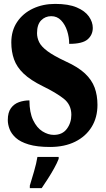

<svg xmlns="http://www.w3.org/2000/svg" viewBox="-20 -744 544 985"><path d="M237 10Q170 10 127 -3Q84 -16 61 -37Q38 -58 29 -82Q20 -106 20 -128Q20 -167 36 -189Q52 -211 77.5 -220Q103 -229 131 -229Q131 -167 150 -127.5Q169 -88 198 -70Q227 -52 256 -52Q300 -52 323 -83Q346 -114 346 -155Q346 -207 306.5 -238Q267 -269 199 -302Q136 -333 101 -366.5Q66 -400 52 -439.5Q38 -479 38 -526Q38 -587 68 -631.5Q98 -676 149 -700Q200 -724 263 -724Q331 -724 373.5 -706Q416 -688 436 -659.5Q456 -631 456 -601Q456 -565 429.5 -542Q403 -519 335 -519Q335 -553 324.5 -585.5Q314 -618 293.5 -639.5Q273 -661 243 -661Q212 -661 191 -639.5Q170 -618 170 -574Q170 -550 181 -527.5Q192 -505 223.5 -481.5Q255 -458 317 -429Q381 -400 416 -367Q451 -334 465.5 -294.5Q480 -255 480 -206Q480 -141 450 -92.5Q420 -44 365.5 -17Q311 10 237 10ZM133 208Q142 179 154.5 136Q167 93 172 61H281V71Q273 92 258 119Q243 146 226 172.5Q209 199 194 221H133Z"/></svg>

Font: Noto Serif Lao ExtraCondensed Black
Style: Regular
Weight: 900
Width: 2
Designer: Monotype Design Team
Foundry: Monotype Imaging Inc.
Version: Version 2.003; ttfautohint (v1.8.4.7-5d5b)